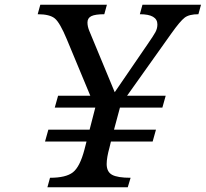

<svg xmlns="http://www.w3.org/2000/svg" viewBox="-20 -790 868 810"><path d="M638 -243 624 -193H448L442 -168Q430 -125 430 -98Q430 -65 453 -52.5Q476 -40 531 -40L519 0H180L191 -40Q258 -40 287.5 -63Q317 -86 336 -158L345 -193H170L184 -243H358L382 -336H211L225 -386H361L262 -624Q233 -694 211.5 -712Q190 -730 139 -730L150 -770H431L420 -730Q382 -730 365.5 -722Q349 -714 349 -695Q349 -678 357 -659L464 -401L603 -604Q628 -640 636 -655Q644 -670 644 -687Q644 -730 570 -730L581 -770H828L817 -730Q778 -730 759 -715.5Q740 -701 703 -649L516 -386H679L665 -336H486L461 -243Z"/></svg>

Font: Libre Baskerville
Style: Italic
Weight: 400
Italic angle: -15°
Designer: Pablo Impallari, Rodrigo Fuenzalida
Foundry: Pablo Impallari, Rodrigo Fuenzalida
Version: Version 1.051;Glyphs 3.2.3 (3260)